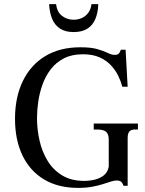

<svg xmlns="http://www.w3.org/2000/svg" viewBox="-20 -902 704 934"><path d="M360 12Q263 12 194.5 -29Q126 -70 89.5 -145.5Q53 -221 53 -324Q53 -429 91 -507.5Q129 -586 200 -629Q271 -672 371 -672Q423 -672 454 -663Q485 -654 504 -644.5Q523 -635 539 -635Q549 -635 555 -639Q561 -643 563 -649L568 -660H591L601 -480H575Q569 -504 556 -531.5Q543 -559 520.5 -583.5Q498 -608 464.5 -623Q431 -638 383 -638Q329 -638 290.5 -618Q252 -598 226.5 -564.5Q201 -531 186.5 -490Q172 -449 166 -407Q160 -365 160 -328Q160 -272 172.5 -217.5Q185 -163 212 -119Q239 -75 283 -48.5Q327 -22 389 -22Q415 -22 440.5 -28Q466 -34 485 -49Q504 -64 509 -91V-223Q509 -249 496.5 -260.5Q484 -272 452 -272H436V-301H651V-272H637Q618 -272 609.5 -262.5Q601 -253 601 -230V2H581Q577 -11 569.5 -17.5Q562 -24 548 -24Q535 -24 518.5 -18.5Q502 -13 479.5 -6Q457 1 428 6.5Q399 12 360 12ZM338 -746Q298 -746 272 -763Q246 -780 233.5 -810.5Q221 -841 219 -882H253Q257 -844 281.5 -825Q306 -806 338 -806Q360 -806 378.5 -814.5Q397 -823 409.5 -840Q422 -857 425 -882H458Q457 -841 444 -810Q431 -779 405 -762.5Q379 -746 338 -746Z"/></svg>

Font: Frank Ruhl Libre
Style: Regular
Weight: 400
Designer: Yanek Iontef
Foundry: Fontef
Version: Version 6.004